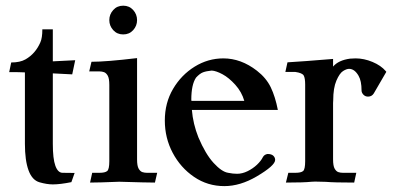

<svg xmlns="http://www.w3.org/2000/svg" viewBox="-20 -629 1359 662"><path d="M162.1 6.8Q141.6 6.8 116.2 -0.5Q90.8 -7.8 78.4 -41.7Q65.9 -75.7 65.9 -133.3V-379.4Q47.4 -380.4 11.7 -380.4L18.6 -413.6Q49.3 -413.6 67.9 -424.3Q102.1 -443.8 119.1 -482.9Q126 -498 126 -527.8H162.1V-417.5L239.3 -421.4L229 -372.6L162.1 -376V-133.3Q162.1 -81.5 170.9 -57.4Q179.7 -33.2 195.8 -33.2L237.3 -32.7L226.1 -1Q187.5 6.8 162.1 6.8Z M514.2 0.5Q486.8 0.5 391.1 -2.4Q320.3 0.5 290.5 0.5L297.9 -33.2H323.2Q341.8 -33.2 349.4 -39.1Q356.9 -44.9 356.9 -73.2V-336.4Q356.9 -358.4 351.6 -367.9Q346.2 -377.4 338.9 -380.1Q331.5 -382.8 323.2 -382.8H287.6L295.4 -416Q346.7 -416 452.6 -428.7V-79.1Q452.6 -57.1 458 -47.6Q463.4 -38.1 470.9 -35.6Q478.5 -33.2 486.3 -33.2H522ZM404.8 -510.3Q383.8 -510.3 370.4 -525.1Q356.9 -540 356.9 -559.6Q356.9 -579.6 370.4 -594.5Q383.8 -609.4 404.8 -609.4Q425.8 -609.4 439.2 -594.5Q452.6 -579.6 452.6 -559.6Q452.6 -540 439.2 -525.1Q425.8 -510.3 404.8 -510.3Z M753.4 12.7Q695.8 12.7 649.2 -19Q602.5 -50.8 575.4 -102.1Q548.3 -153.3 548.3 -213.4Q548.3 -274.4 576.7 -322.5Q605 -370.6 651.1 -399.2Q697.3 -427.7 750 -427.7Q811 -427.7 865.7 -385.3Q897.9 -360.4 913.6 -327.9Q929.2 -295.4 938 -250H641.6Q645.5 -202.1 664.1 -155.3Q688.5 -97.7 716.6 -67.1Q744.6 -36.6 766.6 -33.2Q782.7 -29.8 797.4 -29.8Q815.4 -29.8 833.7 -38.8Q852.1 -47.9 866 -61Q879.9 -74.2 886.2 -86.9Q891.1 -96.2 902.3 -98.1Q916 -98.1 922.4 -92Q928.7 -85.9 928.7 -77.6Q928.7 -58.1 864.7 -20.5Q808.1 12.7 753.4 12.7ZM822.3 -281.2Q813.5 -312 791.3 -336.7Q769 -361.3 747.1 -373Q725.1 -384.8 710 -385.7Q690.9 -383.8 679.9 -379.6Q668.9 -375.5 655.8 -361.3Q639.6 -336.9 639.6 -285.6L640.1 -281.2Z M1201.2 0.5Q1131.8 0.5 1103.5 -2Q1087.9 -2.9 1066.9 -2.9Q1059.6 -2.9 1054.7 -2.4Q1027.8 0.5 965.8 0.5L974.1 -33.2H998.5Q1017.6 -33.2 1024.9 -39.1Q1032.2 -44.9 1032.2 -73.2V-337.4Q1032.2 -359.4 1027.3 -368.4Q1022.5 -377.4 998.5 -380.9H963.9L971.2 -414.1Q1022.5 -417 1128.4 -425.8V-399.4Q1147 -421.4 1187 -426.8Q1196.8 -427.7 1206.1 -427.7Q1234.9 -427.7 1264.2 -415.5Q1293.5 -403.3 1310.1 -383.8Q1310.1 -383.3 1312 -381.3L1268.6 -306.6Q1261.7 -295.9 1249 -295.9Q1239.3 -295.9 1232.9 -302.7Q1226.6 -309.6 1226.6 -316.9Q1226.6 -350.1 1216.3 -367.7Q1202.6 -391.6 1183.6 -391.6Q1174.8 -391.6 1162.8 -384Q1150.9 -376.5 1139.9 -351.1Q1128.9 -325.7 1128.9 -283.2Q1128.9 -277.8 1128.4 -273.4V-79.6Q1128.4 -57.1 1133.8 -47.6Q1139.2 -38.1 1146.5 -35.6Q1153.8 -33.2 1162.1 -33.2H1208.5Z"/></svg>

Font: Quaaykop
Style: Medium
Weight: 500
Designer: Tup Wanders
Foundry: Free font, DO NOT SELL
Version: Version 1.00;July 31, 2023;FontCreator 11.5.0.2430 64-bit